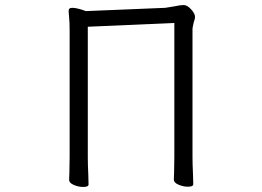

<svg xmlns="http://www.w3.org/2000/svg" viewBox="-20 -734 1040 761"><path d="M328 -628V-109Q328 -83 330 -41L331 -3Q331 7 310 7Q291 7 272.5 -1Q254 -9 254 -21Q254 -37 255 -49L256 -110V-608Q256 -649 254 -665L252 -689Q252 -697 255.5 -700Q259 -703 267 -703Q278 -703 294.5 -698.5Q311 -694 320 -690L635 -703Q642 -704 672 -709Q694 -714 708 -714Q722 -714 737.5 -697Q753 -680 753 -667Q753 -659 748 -646Q743 -624 743 -620V-110Q743 -84 745 -42L746 -4Q746 6 725 6Q706 6 687.5 -2Q669 -10 669 -22Q669 -38 670 -50L671 -111V-643Z"/></svg>

Font: Fusion Kai T
Style: Regular
Weight: 400
Designer: Fontworks Inc.
Version: Version 24.134;May 13, 2024